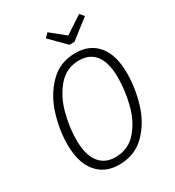

<svg xmlns="http://www.w3.org/2000/svg" viewBox="-210 -1009 1044 1143"><g transform="rotate(-30 312.0 -437.5)"><path d="M583 -440Q583 -336 551.5 -232.5Q520 -129 449.5 -59Q379 11 271 11Q174 11 118.5 -56Q63 -123 63 -246Q63 -347 95.5 -450.5Q128 -554 198.5 -625Q269 -696 376 -696Q473 -696 528 -630Q583 -564 583 -440ZM123 -244Q123 -142 162.5 -90.5Q202 -39 273 -39Q364 -39 420 -104Q476 -169 499.5 -262Q523 -355 523 -443Q523 -545 484.5 -596Q446 -647 373 -647Q285 -647 229 -582Q173 -517 148 -424.5Q123 -332 123 -244ZM512 -886 536 -858 405 -756H370L268 -859L294 -886L392 -807Z"/></g></svg>

Font: Fira Sans Condensed Light
Style: Italic
Weight: 300
Width: 3
Italic angle: -8°
Designer: Carrois Corporate & Edenspiekermann AG
Foundry: Carrois Corporate GbR & Edenspiekermann AG
Version: Version 4.203